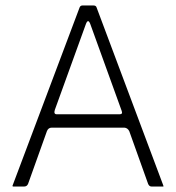

<svg xmlns="http://www.w3.org/2000/svg" viewBox="-20 -686 645 704"><path d="M426 -280 311 -598Q303 -619 295 -598L181 -283Q176 -267 188 -267H419Q431 -267 426 -280ZM152 -205 83 -12Q79 -2 68 -2H29Q24 -2 27 -8L272 -659Q275 -666 283 -666H322Q332 -666 334 -659L578 -8Q581 -2 578 -2H536Q527 -2 523 -12L454 -205Q448 -217 436 -218H170Q157 -218 152 -205Z"/></svg>

Font: Vivano Light
Style: Regular
Weight: 300
Designer: Joe Prince, Josias Burgherr
Version: Version 2.064;September 19, 2022;FontCreator 14.0.0.2877 64-